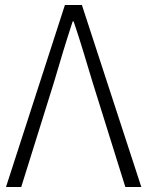

<svg xmlns="http://www.w3.org/2000/svg" viewBox="-20 -749 590 769"><path d="M4 0H65L196 -419C222 -507 242 -575 271 -663H275C305 -575 324 -507 351 -419L482 0H546L308 -729H240Z"/></svg>

Font: Noto Sans TC Light
Style: Regular
Weight: 300
Designer: Ryoko NISHIZUKA 西塚涼子 (kana, bopomofo & ideographs); Paul D. Hunt (Latin, Greek & Cyrillic); Sandoll Communications 산돌커뮤니
Foundry: Adobe
Version: Version 2.004;hotconv 1.0.118;makeotfexe 2.5.65603